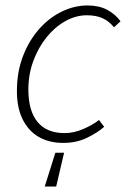

<svg xmlns="http://www.w3.org/2000/svg" viewBox="-20 -512 470 704"><path d="M144 172 183 48H215L186 172ZM212 12Q160 12 122 -10Q84 -32 63 -74.5Q42 -117 42 -178Q42 -248 64 -305.5Q86 -363 123 -405Q160 -447 206.5 -469.5Q253 -492 301 -492Q343 -492 373 -476Q403 -460 422 -434L398 -412Q379 -435 355.5 -445.5Q332 -456 298 -456Q258 -456 219.5 -434.5Q181 -413 150.5 -375Q120 -337 102 -288Q84 -239 84 -184Q84 -106 117.5 -65Q151 -24 217 -24Q251 -24 285.5 -39Q320 -54 343 -72L362 -47Q337 -25 298.5 -6.5Q260 12 212 12Z"/></svg>

Font: Source Sans 3 Light
Style: Italic
Weight: 300
Italic angle: -11°
Designer: Paul D. Hunt
Foundry: Adobe
Version: Version 3.046;hotconv 1.0.118;makeotfexe 2.5.65603